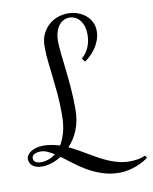

<svg xmlns="http://www.w3.org/2000/svg" viewBox="-178 -894 862 1082"><g transform="rotate(-10 252.5 -352.5)"><path d="M319.3 -555.2Q345.7 -577.6 360.1 -610.6Q374.5 -643.6 374.5 -685.1Q374.5 -707.5 368.9 -727.5Q363.3 -747.6 352.3 -762.5Q341.3 -777.3 325.4 -786.1Q309.6 -794.9 289.6 -794.9Q272.5 -794.9 257.1 -787.4Q241.7 -779.8 230 -764.9Q218.3 -750 211.2 -727.3Q204.1 -704.6 204.1 -674.8Q204.1 -645 208.7 -603.8Q213.4 -562.5 219.2 -512Q225.1 -461.4 229.7 -402.8Q234.4 -344.2 234.4 -279.8Q234.4 -246.6 228.8 -217Q223.1 -187.5 212.9 -162.1Q202.6 -136.7 188.7 -115.2Q174.8 -93.8 158.2 -76.2Q185.5 -63.5 212.2 -48.3Q238.8 -33.2 264.6 -17.8Q290.5 -2.4 316.9 12Q343.3 26.4 370.1 37.4Q397 48.3 425.3 55.2Q453.6 62 484.4 62Q542.5 62 574.2 44.9L584.5 58.1Q574.2 66.9 556.4 76.9Q538.6 86.9 516.4 95.5Q494.1 104 469.2 109.6Q444.3 115.2 419.4 115.2Q366.2 115.2 321.3 100.3Q276.4 85.4 238.3 63.5Q200.2 41.5 167.5 16.1Q134.8 -9.3 105.5 -30.8Q76.7 -12.7 47.6 -3.9Q18.6 4.9 -5.9 4.9Q-26.4 4.9 -40.3 -0.2Q-54.2 -5.4 -62.7 -13.2Q-71.3 -21 -75 -30.8Q-78.6 -40.5 -78.6 -49.8Q-78.6 -61 -71.8 -71.8Q-64.9 -82.5 -52 -91.1Q-39.1 -99.6 -21 -104.7Q-2.9 -109.9 19.5 -109.9Q44.4 -109.9 67.6 -105.5Q90.8 -101.1 113.3 -94.2Q131.3 -122.6 142.8 -164.3Q154.3 -206.1 154.3 -265.1Q154.3 -329.6 149.7 -382.6Q145 -435.5 139.4 -482.2Q133.8 -528.8 129.2 -572Q124.5 -615.2 124.5 -660.2Q124.5 -699.7 138.9 -729.7Q153.3 -759.8 176 -779.8Q198.7 -799.8 227.3 -809.8Q255.9 -819.8 284.2 -819.8Q315.9 -819.8 342.5 -810.1Q369.1 -800.3 388.4 -783.4Q407.7 -766.6 418.5 -743.9Q429.2 -721.2 429.2 -694.8Q429.2 -666.5 419.9 -641.8Q410.6 -617.2 396.7 -596.9Q382.8 -576.7 366.2 -561Q349.6 -545.4 334.5 -535.2ZM-5.9 -20Q12.7 -20 34.2 -27.1Q55.7 -34.2 76.2 -50.8Q55.7 -63.5 36.9 -71.8Q18.1 -80.1 -0.5 -80.1Q-22 -80.1 -36.4 -72.5Q-50.8 -64.9 -50.8 -49.8Q-50.8 -34.7 -38.6 -27.3Q-26.4 -20 -5.9 -20Z"/></g></svg>

Font: Rochester
Style: Regular
Weight: 400
Version: Version 1.006